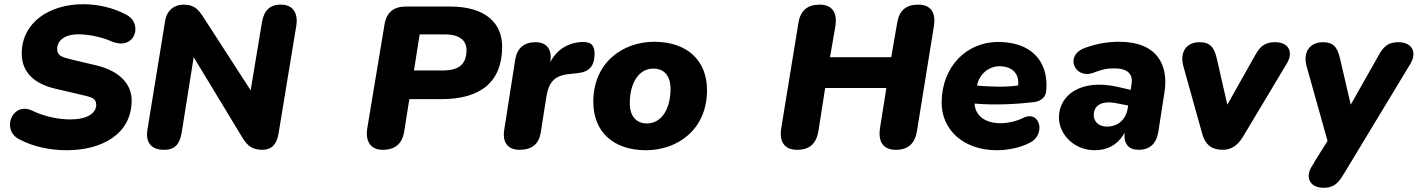

<svg xmlns="http://www.w3.org/2000/svg" viewBox="-20 -701 6719 910"><path d="M297 11C462 11 604 -65 604 -225C604 -306 542 -366 437 -391L323 -418C274 -430 251 -436 251 -469C251 -511 290 -542 365 -538C411 -536 466 -524 508 -505C622 -458 658 -589 581 -630C513 -667 439 -681 374 -681C216 -681 83 -596 83 -447C83 -356 146 -303 241 -281L356 -254C412 -241 436 -237 436 -204C436 -164 392 -135 314 -135C260 -135 194 -147 134 -176C38 -222 -16 -85 71 -41C138 -5 219 11 297 11Z M751 9C806 11 831 -14 841 -72L898 -430L1130 -47C1154 -8 1178 9 1224 9C1267 9 1292 -17 1300 -67L1384 -577C1394 -637 1370 -677 1316 -679C1261 -681 1232 -653 1222 -598L1168 -273L941 -624C916 -662 895 -679 850 -679C807 -679 772 -654 763 -604L679 -88C668 -26 698 7 751 9Z M1794 9C1853 9 1887 -20 1896 -79L1920 -231H2071C2261 -231 2360 -315 2360 -480C2360 -591 2282 -670 2113 -670H1904C1845 -670 1811 -642 1802 -582L1721 -95C1710 -29 1738 9 1794 9ZM2078 -367H1942L1969 -538H2087C2160 -538 2191 -508 2191 -464C2191 -396 2155 -367 2078 -367Z M2442 9C2501 9 2534 -18 2543 -73L2569 -239C2580 -310 2606 -343 2678 -350L2714 -354C2771 -359 2798 -385 2798 -447C2798 -487 2781 -503 2740 -502C2673 -500 2618 -465 2588 -406C2598 -466 2572 -501 2518 -501C2464 -501 2431 -473 2422 -419L2370 -87C2360 -26 2387 9 2442 9Z M3042 11C3190 11 3331 -86 3331 -274C3331 -412 3239 -503 3081 -503C2933 -503 2792 -406 2792 -218C2792 -80 2883 11 3042 11ZM3046 -116C2995 -116 2965 -151 2965 -212C2965 -307 3007 -376 3077 -376C3128 -376 3158 -341 3158 -280C3158 -185 3116 -116 3046 -116Z M3758 9C3817 9 3849 -20 3859 -80L3891 -284H4181L4151 -95C4141 -30 4165 9 4226 9C4284 9 4316 -20 4326 -80L4406 -575C4417 -641 4392 -679 4332 -679C4273 -679 4241 -650 4232 -591L4204 -430H3914L3939 -575C3950 -640 3925 -679 3865 -679C3806 -679 3773 -650 3764 -591L3683 -95C3672 -29 3698 9 3758 9Z M4704 11C4754 11 4815 0 4862 -25C4938 -63 4910 -182 4829 -142C4799 -127 4759 -117 4722 -117C4650 -117 4602 -152 4599 -210C4696 -202 4795 -207 4881 -217C4904 -220 4934 -233 4938 -266C4952 -382 4894 -497 4722 -502C4563 -507 4445 -387 4443 -218C4441 -86 4547 11 4704 11ZM4611 -295 4612 -301C4622 -346 4664 -390 4724 -387C4785 -383 4810 -347 4806 -296C4744 -287 4677 -290 4611 -295Z M5168 11C5226 11 5278 -13 5310 -72C5305 -17 5331 9 5377 9C5429 9 5461 -20 5470 -76L5499 -263C5520 -393 5464 -503 5285 -503C5234 -503 5184 -496 5125 -475C5023 -441 5072 -326 5159 -355C5201 -371 5222 -377 5261 -377C5324 -377 5351 -350 5343 -303L5339 -275L5274 -290C5101 -328 4999 -249 4999 -145C4999 -62 5073 11 5168 11ZM5164 -156C5164 -196 5195 -228 5275 -211L5327 -201L5325 -188C5317 -136 5280 -101 5227 -101C5190 -101 5164 -122 5164 -156Z M5776 9C5813 9 5844 -9 5870 -51L6079 -400C6111 -453 6089 -501 6024 -501C5979 -501 5954 -485 5930 -441L5797 -205L5747 -424C5734 -481 5712 -501 5665 -501C5603 -501 5570 -454 5589 -386L5678 -67C5692 -16 5722 9 5776 9Z M6253 189C6297 189 6320 172 6346 128L6356 112L6365 97L6665 -399C6697 -453 6673 -501 6608 -501C6563 -501 6539 -484 6515 -440L6382 -205L6331 -424C6318 -481 6297 -501 6250 -501C6188 -501 6154 -454 6173 -386L6272 -33L6213 61L6206 74L6197 88C6165 140 6188 189 6253 189Z"/></svg>

Font: SN Pro Heavy
Style: Italic
Weight: 800
Italic angle: -9°
Designer: Tobias Whetton
Foundry: Supernotes
Version: Version 1.001;Glyphs 3.2 (3249)